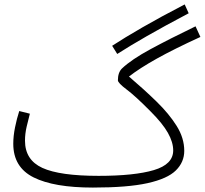

<svg xmlns="http://www.w3.org/2000/svg" viewBox="-20 -827 926 868"><path d="M400 21Q224 21 132 -25Q40 -71 40 -177Q40 -212 48 -251.5Q56 -291 67 -325L115 -313Q108 -287 100.5 -254.5Q93 -222 93 -191Q93 -104 171.5 -68Q250 -32 426 -32Q588 -32 675.5 -58Q763 -84 763 -147Q763 -184 739 -226.5Q715 -269 662 -322Q593 -392 553 -422Q513 -452 513 -464Q513 -499 531 -517Q574 -558 661 -605Q748 -652 864 -708L886 -660Q766 -605 689 -562Q612 -519 563 -481Q631 -423 687.5 -368Q744 -313 778.5 -258Q813 -203 813 -145Q813 -94 775 -56.5Q737 -19 647 1Q557 21 400 21ZM510 -583 487 -620Q542 -656 623.5 -703Q705 -750 815 -807L833 -767Q723 -709 644.5 -664Q566 -619 510 -583Z"/></svg>

Font: Noto Sans Arabic Light
Style: Regular
Weight: 300
Designer: Monotype Design Team, Nadine Chahine, Nizar Qandah and Khaled Hosny
Foundry: Monotype Imaging Inc.
Version: Version 2.012; ttfautohint (v1.8.4.7-5d5b)